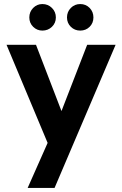

<svg xmlns="http://www.w3.org/2000/svg" viewBox="-20 -719 596 939"><path d="M115.3 200 212.9 -20.1 11.9 -500H156L280.7 -175.8L406.3 -500H545.4L246.9 200ZM187.3 -569.4Q161 -569.4 142.2 -587.9Q123.4 -606.4 123.4 -633.7Q123.4 -661.1 142.2 -680.2Q161 -699.2 187.3 -699.2Q214.8 -699.2 234 -680.2Q253.2 -661.1 253.2 -633.7Q253.2 -606.4 234 -587.9Q214.8 -569.4 187.3 -569.4ZM372.3 -569.4Q345.3 -569.4 326.4 -587.9Q307.6 -606.4 307.6 -633.7Q307.6 -661.1 326.4 -680.2Q345.3 -699.2 372.3 -699.2Q399.8 -699.2 418.4 -680.2Q436.9 -661.1 436.9 -633.7Q436.9 -606.4 418.4 -587.9Q399.8 -569.4 372.3 -569.4Z"/></svg>

Font: Envelope Sans Variable
Style: Regular
Weight: 500
Designer: Andreas Rasmussen / Norman Anderson
Foundry: mail.de GmbH
Version: Version 1.150